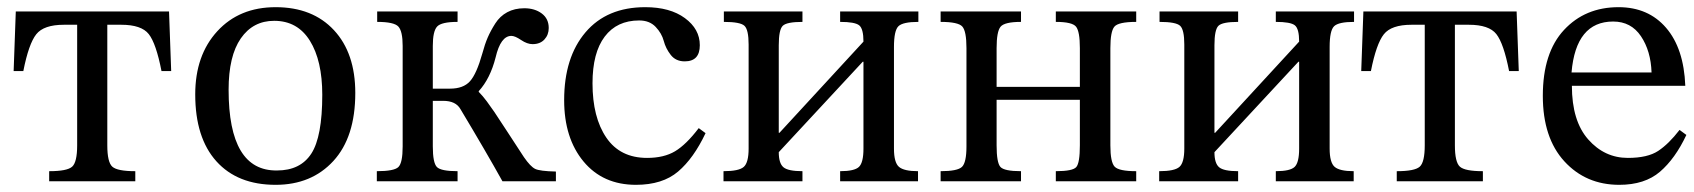

<svg xmlns="http://www.w3.org/2000/svg" viewBox="-20 -505 4719 535"><path d="M457 -307H430Q415 -384 394.5 -410Q374 -436 318 -436H279V-100Q279 -53 293 -40.5Q307 -28 357 -28V0H117V-28Q167 -28 181 -40.5Q195 -53 195 -100V-436H158Q102 -436 81 -409.5Q60 -383 45 -307H18L24 -473H451Z M748 -485Q851 -485 910.5 -421Q970 -357 970 -246Q970 -123 909 -56.5Q848 10 748 10Q642 10 583 -55.5Q524 -121 524 -242Q524 -351 585.5 -418Q647 -485 748 -485ZM744 -447Q685 -447 651 -398Q617 -349 617 -255Q617 -28 752 -30Q817 -30 847.5 -77Q878 -124 878 -241Q878 -336 843.5 -391.5Q809 -447 744 -447Z M1255 -28V0H1030V-28Q1078 -28 1090 -39.5Q1102 -51 1102 -97V-377Q1102 -418 1090 -431Q1078 -444 1031 -444V-473H1255V-444Q1210 -444 1198 -431Q1186 -418 1186 -377V-258H1234Q1271 -258 1289.5 -278.5Q1308 -299 1324 -356Q1331 -382 1339 -400.5Q1347 -419 1360 -439.5Q1373 -460 1393.5 -471Q1414 -482 1441 -482Q1470 -482 1489.5 -467.5Q1509 -453 1509 -427Q1509 -408 1497 -395Q1485 -382 1464 -382Q1449 -382 1432 -393.5Q1415 -405 1405 -405Q1375 -405 1361 -345Q1346 -286 1314 -251V-249Q1325 -238 1336.5 -222.5Q1348 -207 1357.5 -193Q1367 -179 1393 -139Q1419 -99 1440 -67Q1458 -41 1471 -34.5Q1484 -28 1529 -27V0H1380Q1335 -81 1263 -201Q1250 -224 1215 -224H1186V-97Q1186 -51 1197.5 -39.5Q1209 -28 1255 -28Z M1927 -148 1946 -134Q1913 -64 1869.5 -27Q1826 10 1752 10Q1660 10 1606 -55Q1552 -120 1552 -226Q1552 -345 1611.5 -415Q1671 -485 1778 -485Q1847 -485 1888.5 -454.5Q1930 -424 1930 -379Q1930 -334 1888 -334Q1863 -334 1849 -352Q1835 -370 1829.5 -391Q1824 -412 1807 -430Q1790 -448 1761 -448Q1699 -448 1665 -403Q1631 -358 1631 -273Q1631 -178 1669.5 -121.5Q1708 -65 1783 -65Q1830 -65 1861 -83.5Q1892 -102 1927 -148Z M2539 -473V-444Q2496 -444 2483.5 -432Q2471 -420 2471 -374V-91Q2471 -52 2485 -40Q2499 -28 2538 -28V0H2321V-28Q2361 -28 2373.5 -40Q2386 -52 2386 -91V-333H2384L2150 -81Q2150 -50 2163 -39Q2176 -28 2216 -28V0H1996V-28Q2039 -28 2052.5 -40Q2066 -52 2066 -91V-381Q2066 -422 2054.5 -433Q2043 -444 1997 -444V-473H2216V-444Q2172 -444 2161 -433Q2150 -422 2150 -379V-135H2152L2386 -389Q2386 -425 2374 -434.5Q2362 -444 2321 -444V-473Z M2757 -371V-263H2989V-371Q2989 -417 2978.5 -430.5Q2968 -444 2922 -444V-473H3146V-444Q3096 -444 3085 -430.5Q3074 -417 3074 -371V-100Q3074 -53 3086 -40.5Q3098 -28 3146 -28V0H2922V-28Q2969 -28 2979 -39.5Q2989 -51 2989 -100V-227H2757V-100Q2757 -52 2767.5 -40Q2778 -28 2825 -28V0H2601V-28Q2648 -28 2660.5 -40Q2673 -52 2673 -97V-371Q2673 -418 2661.5 -431Q2650 -444 2601 -444V-473H2825V-444Q2779 -444 2768 -430.5Q2757 -417 2757 -371Z M3753 -473V-444Q3710 -444 3697.5 -432Q3685 -420 3685 -374V-91Q3685 -52 3699 -40Q3713 -28 3752 -28V0H3535V-28Q3575 -28 3587.5 -40Q3600 -52 3600 -91V-333H3598L3364 -81Q3364 -50 3377 -39Q3390 -28 3430 -28V0H3210V-28Q3253 -28 3266.5 -40Q3280 -52 3280 -91V-381Q3280 -422 3268.5 -433Q3257 -444 3211 -444V-473H3430V-444Q3386 -444 3375 -433Q3364 -422 3364 -379V-135H3366L3600 -389Q3600 -425 3588 -434.5Q3576 -444 3535 -444V-473Z M4212 -307H4185Q4170 -384 4149.5 -410Q4129 -436 4073 -436H4034V-100Q4034 -53 4048 -40.5Q4062 -28 4112 -28V0H3872V-28Q3922 -28 3936 -40.5Q3950 -53 3950 -100V-436H3913Q3857 -436 3836 -409.5Q3815 -383 3800 -307H3773L3779 -473H4206Z M4660 -143 4679 -129Q4648 -63 4605.5 -26.5Q4563 10 4492 10Q4399 10 4339 -55.5Q4279 -121 4279 -238Q4279 -358 4338 -421.5Q4397 -485 4490 -485Q4573 -485 4622.5 -427.5Q4672 -370 4676 -266H4360Q4360 -168 4405.5 -116.5Q4451 -65 4516 -65Q4571 -65 4600.5 -84.5Q4630 -104 4660 -143ZM4359 -303H4582Q4580 -363 4552.5 -404Q4525 -445 4475 -445Q4371 -445 4359 -303Z"/></svg>

Font: myMathFont
Style: Regular
Weight: 400
Designer: Ross Mills, John Hudson & Paul Hanslow, Tiro Typeworks Ltd; with prior portions MicroPress Inc., and Coen Hoffman. Math 
Foundry: Tiro Typeworks Ltd
Version: Version 2.13 b171